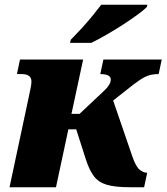

<svg xmlns="http://www.w3.org/2000/svg" viewBox="-20 -786 699 806"><path d="M20 0 101 -380Q106 -403 109 -418.5Q112 -434 112 -444Q112 -475 71 -475H51L64 -536H329L280 -308H314L417 -405Q445 -431 445 -452Q445 -475 401 -475L414 -536H659L646 -475Q624 -475 606.5 -470Q589 -465 566.5 -450Q544 -435 507 -405L455 -364L536 -128Q551 -85 567 -73Q583 -61 595 -61H598L585 0H525Q463 0 428 -10.5Q393 -21 374 -46.5Q355 -72 341 -115L300 -243H267L215 0ZM274 -606 277 -619Q296 -638 320 -664Q344 -690 366.5 -717.5Q389 -745 405 -766H599L596 -756Q584 -744 557.5 -724.5Q531 -705 497 -683Q463 -661 427.5 -640.5Q392 -620 363 -606Z"/></svg>

Font: Noto Serif Black
Style: Italic
Weight: 900
Italic angle: -12°
Designer: Monotype Design Team
Foundry: Monotype Imaging Inc.
Version: Version 2.013